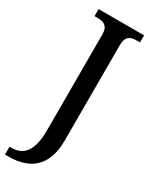

<svg xmlns="http://www.w3.org/2000/svg" viewBox="-254 -767 843 1060"><g transform="rotate(30 167.5 -237.0)"><path d="M-12 240H10C132 240 235 186 235 7V-601C235 -659 266 -669 303 -669H324V-714H34V-669H54C90 -669 122 -659 122 -604V8C122 147 72 190 -1 190H-12Z"/></g></svg>

Font: Noto Serif Bengali SemiCondensed
Style: Regular
Weight: 400
Width: 4
Designer: Juan Bruce, Universal Thirst, Indian Type Foundry and the Monotype Design Team.
Foundry: Monotype Imaging Inc.
Version: Version 2.003